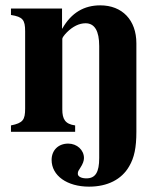

<svg xmlns="http://www.w3.org/2000/svg" viewBox="-20 -493 596 718"><path d="M490 -331C490 -418 437 -473 355 -473C295 -473 247 -446 213 -386H212V-461H21V-437C65 -430 74 -419 74 -376V-87C74 -45 66 -33 21 -24V0H261V-24C224 -29 213 -47 213 -84V-348C213 -352 220 -362 230 -372C252 -394 276 -406 300 -406C334 -406 351 -377 351 -321V98C351 151 337 174 303 174C284 174 271 167 271 157C271 147 274 145 280 135C290 120 294 108 294 98C294 68 268 44 235 44C198 44 173 69 173 105C173 164 231 205 313 205C382 205 435 178 463 129C482 97 490 59 490 0Z"/></svg>

Font: XITS Math
Style: Bold
Weight: 700
Designer: MicroPress Inc., with final additions and corrections provided by Coen Hoffman, Elsevier (retired)
Version: Version 1.302